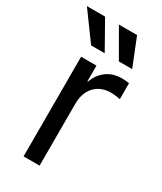

<svg xmlns="http://www.w3.org/2000/svg" viewBox="-214 -804 736 872"><g transform="rotate(30 154.0 -367.5)"><path d="M64.9 0V-522.5H145.5V-440.4H148.4Q162.6 -481 195.1 -505.6Q227.5 -530.3 276.4 -530.3Q287.1 -530.3 297.4 -529.3Q307.6 -528.3 313.5 -527.3V-443.4Q308.6 -444.8 294.4 -447Q280.3 -449.2 262.2 -449.2Q231.4 -449.2 205.6 -435.3Q179.7 -421.4 164.3 -393.3Q148.9 -365.2 148.9 -322.8V0ZM224.1 -589.8 140.6 -734.9H235.8L293.9 -589.8ZM78.6 -589.8 -27.3 -734.9H67.9L149.9 -589.8Z"/></g></svg>

Font: Inter 28pt
Style: Regular
Weight: 400
Designer: Rasmus Andersson
Foundry: rsms
Version: Version 4.001;git-66647c0bb